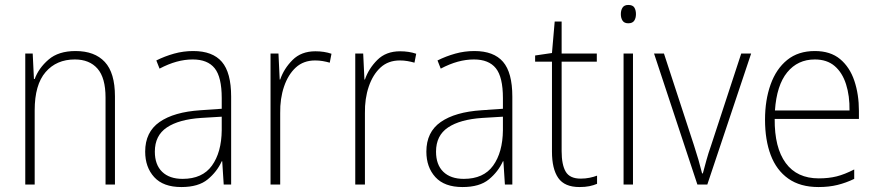

<svg xmlns="http://www.w3.org/2000/svg" viewBox="-20 -745 3541 775"><path d="M285 -539Q362 -539 403 -495Q444 -451 444 -356V0H406V-351Q406 -431 373.5 -468Q341 -505 282 -505Q208 -505 164 -454Q120 -403 120 -300V0H82V-529H112L117 -426H120Q136 -470 176 -504.5Q216 -539 285 -539Z M760 -539Q838 -539 875.5 -495.5Q913 -452 913 -355V0H883L877 -94H875Q856 -52 818.5 -21Q781 10 712 10Q639 10 602.5 -30Q566 -70 566 -133Q566 -212 624 -252.5Q682 -293 789 -300L875 -306V-349Q875 -434 846.5 -469.5Q818 -505 758 -505Q726 -505 693 -496Q660 -487 624 -468L611 -501Q645 -518 682.5 -528.5Q720 -539 760 -539ZM792 -269Q702 -263 653.5 -230.5Q605 -198 605 -133Q605 -80 634.5 -51.5Q664 -23 717 -23Q797 -23 835.5 -76.5Q874 -130 875 -219V-274Z M1253 -538Q1289 -538 1318 -528L1311 -492Q1297 -496 1282.5 -498.5Q1268 -501 1252 -501Q1205 -501 1174 -472.5Q1143 -444 1126.5 -395.5Q1110 -347 1111 -288V0H1072V-529H1104L1109 -424H1111Q1126 -468 1161 -503Q1196 -538 1253 -538Z M1595 -538Q1631 -538 1660 -528L1653 -492Q1639 -496 1624.5 -498.5Q1610 -501 1594 -501Q1547 -501 1516 -472.5Q1485 -444 1468.5 -395.5Q1452 -347 1453 -288V0H1414V-529H1446L1451 -424H1453Q1468 -468 1503 -503Q1538 -538 1595 -538Z M1895 -539Q1973 -539 2010.5 -495.5Q2048 -452 2048 -355V0H2018L2012 -94H2010Q1991 -52 1953.5 -21Q1916 10 1847 10Q1774 10 1737.5 -30Q1701 -70 1701 -133Q1701 -212 1759 -252.5Q1817 -293 1924 -300L2010 -306V-349Q2010 -434 1981.5 -469.5Q1953 -505 1893 -505Q1861 -505 1828 -496Q1795 -487 1759 -468L1746 -501Q1780 -518 1817.5 -528.5Q1855 -539 1895 -539ZM1927 -269Q1837 -263 1788.5 -230.5Q1740 -198 1740 -133Q1740 -80 1769.5 -51.5Q1799 -23 1852 -23Q1932 -23 1970.5 -76.5Q2009 -130 2010 -219V-274Z M2324 -24Q2343 -24 2360 -27.5Q2377 -31 2390 -36V-3Q2376 3 2359 6.5Q2342 10 2319 10Q2259 10 2233.5 -26.5Q2208 -63 2208 -133V-496H2140V-521L2208 -531L2219 -658H2247V-529H2389V-496H2247V-135Q2247 -80 2263.5 -52Q2280 -24 2324 -24Z M2516 -725Q2534 -725 2540.5 -714.5Q2547 -704 2547 -688Q2547 -672 2540 -661.5Q2533 -651 2516 -651Q2500 -651 2493 -661.5Q2486 -672 2486 -688Q2486 -704 2493 -714.5Q2500 -725 2516 -725ZM2535 -529V0H2497V-529Z M2795 0 2620 -529H2660L2781 -159Q2801 -98 2814 -45H2817Q2824 -71 2831.5 -98.5Q2839 -126 2850 -157L2972 -529H3012L2835 0Z M3269 -539Q3332 -539 3371 -506.5Q3410 -474 3428.5 -419Q3447 -364 3447 -297V-265H3107Q3106 -149 3151.5 -87Q3197 -25 3285 -25Q3325 -25 3357 -33Q3389 -41 3428 -61V-23Q3395 -7 3360.5 1.5Q3326 10 3284 10Q3210 10 3162 -24Q3114 -58 3091 -119Q3068 -180 3068 -262Q3068 -341 3090.5 -404Q3113 -467 3157.5 -503Q3202 -539 3269 -539ZM3269 -505Q3200 -505 3157.5 -453Q3115 -401 3108 -299H3409Q3410 -358 3395 -405Q3380 -452 3349 -478.5Q3318 -505 3269 -505Z"/></svg>

Font: Noto Sans Lao Looped SemiCondensed ExtraLight
Style: Regular
Weight: 200
Width: 4
Designer: Mark Frömberg, Ben Mitchell
Foundry: The Fontpad Ltd
Version: Version 1.002; ttfautohint (v1.8.4.7-5d5b)